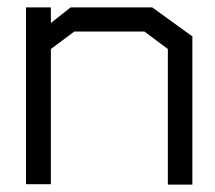

<svg xmlns="http://www.w3.org/2000/svg" viewBox="-20 -497 578 517"><path d="M432 0V-365L369 -412H180L117 -365V-1H50V-477H117V-435L170 -477H390L498 -399V0Z"/></svg>

Font: Turret Road Medium
Style: Regular
Weight: 500
Designer: Noponies
Foundry: Noponies
Version: Version 1.001; ttfautohint (v1.8)